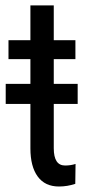

<svg xmlns="http://www.w3.org/2000/svg" viewBox="-20 -676 335 706"><path d="M177.7 -130.9Q177.7 -67.4 219.2 -67.4Q240.2 -67.4 257.8 -73.2L256.8 0Q227.5 9.8 196.8 9.8Q145.5 9.8 118.7 -26.9Q91.8 -63.5 91.8 -130.4V-293.9H1V-367.7H91.8V-458.5H11.2V-528.3H91.8V-656.2H177.7V-528.3H257.3V-458.5H177.7V-367.7H265.6V-293.9H177.7Z"/></svg>

Font: RobotoCondensed-Regular
Style: Regular
Weight: 400
Designer: Google
Version: Version 2.001201; 2014